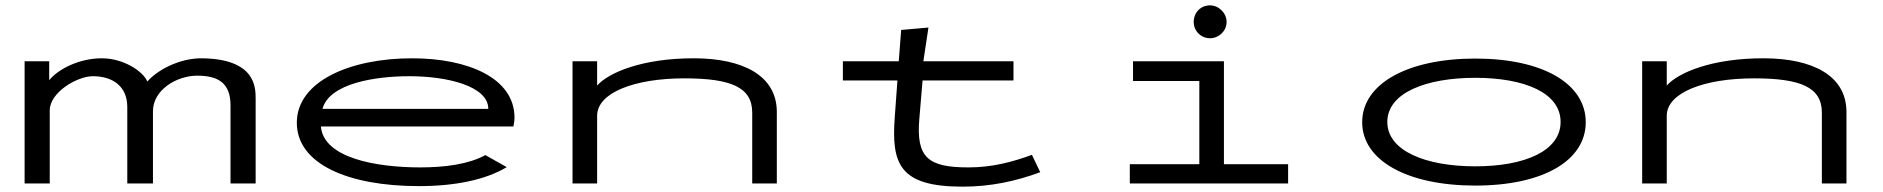

<svg xmlns="http://www.w3.org/2000/svg" viewBox="-20 -686 7040 718"><path d="M72 0H166V-273C166 -341 269 -401 327 -401C403 -401 456 -362 456 -286V0H552V-270C552 -350 641 -403 717 -403C797 -403 842 -375 842 -292V0H936V-317C936 -360 935 -464 739 -468C649 -470 565 -421 531 -381C515 -420 441 -468 361 -468C274 -468 196 -426 164 -386V-457H72Z M1547 10C1683 10 1797 -14 1875 -61L1795 -106C1733 -72 1645 -60 1551 -60C1387 -60 1190 -95 1180 -213H1900C1902 -224 1904 -235 1904 -246C1904 -395 1729 -468 1521 -468C1289 -468 1090 -382 1090 -227C1090 -74 1279 10 1547 10ZM1186 -279C1212 -375 1385 -401 1511 -401C1653 -401 1806 -364 1806 -279Z M2121 0H2213V-253C2213 -340 2354 -393 2539 -393C2713 -393 2793 -360 2793 -265V0H2885V-267C2885 -405 2756 -467 2579 -468C2382 -469 2255 -414 2213 -366V-457H2121Z M3132 -385H3336L3326 -248C3313 -72 3344 12 3580 12C3684 12 3778 -8 3870 -42L3839 -107C3765 -80 3690 -60 3602 -60C3452 -60 3405 -95 3418 -243L3430 -385H3770V-457H3433L3452 -583L3350 -574L3341 -457H3132Z M4505 -543C4538 -543 4567 -570 4567 -604C4567 -637 4538 -666 4505 -666C4470 -666 4444 -639 4444 -604C4444 -570 4471 -543 4505 -543ZM4205 0H4797V-72H4557V-457H4217V-383H4465V-72H4205Z M5497 8C5750 8 5910 -85 5910 -229C5910 -373 5750 -467 5497 -467C5244 -467 5074 -373 5074 -229C5074 -85 5244 8 5497 8ZM5497 -64C5313 -64 5168 -121 5168 -230C5168 -339 5313 -395 5497 -395C5681 -395 5816 -339 5816 -230C5816 -121 5681 -64 5497 -64Z M6121 0H6213V-253C6213 -340 6354 -393 6539 -393C6713 -393 6793 -360 6793 -265V0H6885V-267C6885 -405 6756 -467 6579 -468C6382 -469 6255 -414 6213 -366V-457H6121Z"/></svg>

Font: Inconsolata UltraExpanded
Style: Regular
Weight: 400
Width: 9
Monospace: yes
Designer: Raph Levien, Cyreal, Brenton Simpson
Foundry: Raph Levien, Cyreal, Google
Version: Version 3.100